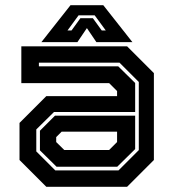

<svg xmlns="http://www.w3.org/2000/svg" viewBox="-20 -718 666 738"><path d="M158 0 55 -103V-245.5L158 -348.5H430V-368L399.5 -398.5H62V-540H468.5L571.5 -437V-103L468.5 0ZM197.5 -77 133.5 -140V-215.5L191.5 -273.5H499.5V-145L430.5 -77ZM192.5 -63H435.5L513.5 -141V-403L439.5 -477H129.5V-463H434.5L499.5 -399V-287.5H187.5L119.5 -220.5V-136ZM227 -141.5H399.5L430 -172V-212H217L196 -191V-172ZM251 -698H377L489 -556H350.5L314 -610L277.5 -556H139ZM282 -659 239.5 -601H255L289 -648H337L371 -601H386.5L344 -659Z"/></svg>

Font: Tourney Thin
Style: Bold
Weight: 700
Version: Version 1.015